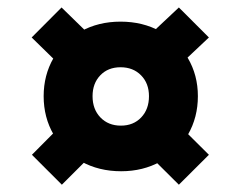

<svg xmlns="http://www.w3.org/2000/svg" viewBox="-20 -610 650 519"><path d="M98 -350Q98 -406.9 124.6 -453Q151.1 -499.1 198.6 -525.3Q246.1 -551.5 305.9 -551.5Q365.8 -551.5 413.3 -525.3Q460.8 -499.1 487.8 -453Q514.9 -406.9 514.9 -350Q514.9 -292.8 488.2 -246.3Q461.5 -199.8 414 -173.4Q366.6 -147.1 307.4 -147.1Q247.5 -147.1 199.7 -173.4Q151.8 -199.8 124.9 -246.2Q98 -292.6 98 -350ZM66.3 -191.6 190 -316.1 273.6 -236.9 147.2 -110.7ZM382.7 -350Q382.7 -384.7 361.3 -406.4Q339.9 -428.2 305.9 -428.2Q271.9 -428.2 251.1 -406.4Q230.2 -384.7 230.2 -350Q230.2 -314.7 251.4 -292.6Q272.7 -270.4 306.7 -270.4Q340.7 -270.4 361.7 -292.6Q382.7 -314.7 382.7 -350ZM65.6 -508.7 146.4 -589.8 281.6 -457.9 198.9 -378.4ZM339.8 -233.6 422.4 -313 544.7 -191.6 463.5 -110.7ZM331.5 -465.8 463.5 -589.8 544.7 -508.7 415.1 -386.6Z"/></svg>

Font: Oak Sans Light
Style: Regular
Weight: 400
Designer: Erik Kennedy, Walven
Foundry: Erik Kennedy, Walven
Version: Version 1.100;Glyphs 3.1.2 (3151)